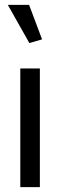

<svg xmlns="http://www.w3.org/2000/svg" viewBox="-20 -765 245 785"><path d="M143 0V-485H63V0ZM100 -589 152 -604 99 -745H12Z"/></svg>

Font: Catamaran
Style: Regular
Weight: 400
Designer: Pria Ravichandran
Version: Version 2.000